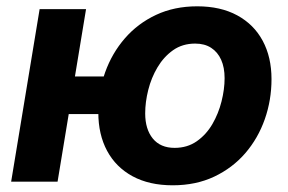

<svg xmlns="http://www.w3.org/2000/svg" viewBox="-20 -564 895 596"><path d="M14.6 0 103 -535.6H247.1L158.7 0ZM152.8 -210 172.4 -326.7H344.7L325.2 -210ZM516.1 11.2Q443.4 11.2 391.6 -16.8Q339.8 -44.9 312.5 -95.7Q285.2 -146.5 285.2 -214.8Q285.2 -280.3 306.4 -339.6Q327.6 -398.9 367.7 -445.1Q407.7 -491.2 464.4 -517.8Q521 -544.4 592.3 -544.4Q664.6 -544.4 716.3 -516.4Q768.1 -488.3 795.4 -437.5Q822.8 -386.7 822.8 -318.4Q822.8 -253.4 802 -194.1Q781.2 -134.8 741.5 -88.6Q701.7 -42.5 644.8 -15.6Q587.9 11.2 516.1 11.2ZM522 -105Q561.5 -105 590.8 -125.5Q620.1 -146 639.2 -178.7Q658.2 -211.4 667.7 -249.3Q677.2 -287.1 677.2 -321.3Q677.2 -354.5 666.5 -378.4Q655.8 -402.3 635.5 -415.5Q615.2 -428.7 585.9 -428.7Q546.4 -428.7 517.3 -408.2Q488.3 -387.7 469 -355.2Q449.7 -322.8 440.2 -284.9Q430.7 -247.1 430.7 -211.9Q430.7 -163.1 454.3 -134Q478 -105 522 -105Z"/></svg>

Font: Inter 20pt
Style: Bold Italic
Weight: 700
Italic angle: -9.3988°
Version: Version 4.001;git-66647c0bb